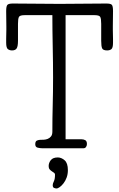

<svg xmlns="http://www.w3.org/2000/svg" viewBox="-20 -841 677 1089"><path d="M15 0ZM119 -755Q93 -755 87.5 -745Q82 -735 82 -706V-610Q82 -578 74.5 -566.5Q67 -555 48 -555Q35 -555 25 -562Q15 -569 15 -599Q15 -607 15 -619.5Q15 -632 15.5 -645.5Q16 -659 16 -672Q16 -685 16 -693Q16 -709 15.5 -735Q15 -761 15 -778Q15 -807 22.5 -814Q30 -821 53 -821Q124 -821 185.5 -820Q247 -819 318 -819Q389 -819 450.5 -820Q512 -821 583 -821Q607 -821 614 -814Q621 -807 621 -778Q621 -761 620.5 -735Q620 -709 620 -693Q620 -685 620 -672Q620 -659 620.5 -645.5Q621 -632 621 -619.5Q621 -607 621 -599Q621 -569 611.5 -562Q602 -555 588 -555Q565 -555 559.5 -566.5Q554 -578 554 -610V-706Q554 -735 548.5 -745Q543 -755 517 -755H352V-51H443Q454 -51 463.5 -46Q473 -41 473 -24Q473 -15 468 -7.5Q463 0 453 0H221Q207 0 193.5 -3.5Q180 -7 180 -23Q180 -40 190 -44Q200 -48 209 -48Q217 -48 228.5 -48.5Q240 -49 251 -53.5Q262 -58 269.5 -67.5Q277 -77 277 -94Q277 -171 279 -245Q281 -319 281 -401Q281 -441 280.5 -486.5Q280 -532 279 -578Q278 -624 277.5 -669.5Q277 -715 277 -755ZM256 101Q256 83 268 67.5Q280 52 308 52Q328 52 346.5 68Q365 84 365 124Q365 147 358 166Q351 185 340.5 198.5Q330 212 319 220Q308 228 300 228Q295 228 287 225Q279 222 279 209Q279 200 285.5 187.5Q292 175 292 149Q292 143 286.5 139Q281 135 274 130.5Q267 126 261.5 119.5Q256 113 256 101Z"/></svg>

Font: Life Savers
Style: Bold
Weight: 700
Designer: Pablo Impallari, Rodrigo Fuenzalida, Brenda Gallo
Foundry: Pablo Impallari, Rodrigo Fuenzalida, Brenda Gallo
Version: Version 3.001; ttfautohint (v0.95) -l 8 -r 50 -G 200 -x 14 -